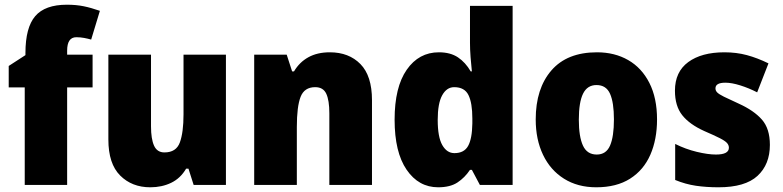

<svg xmlns="http://www.w3.org/2000/svg" viewBox="-20 -878 3322 815"><path d="M373 -507H265V-93H85V-507H17V-598L88 -644V-653Q88 -761 129.5 -809.5Q171 -858 264 -858Q303 -858 335 -851.5Q367 -845 404 -832L367 -710Q353 -714 337 -717Q321 -720 304 -720Q265 -720 265 -663V-646H373Z M939 -646V-93H802L780 -162H770Q746 -121 706.5 -102Q667 -83 618 -83Q540 -83 490 -133Q440 -183 440 -286V-646H621V-342Q621 -288 634 -259.5Q647 -231 678 -231Q728 -231 743.5 -273.5Q759 -316 759 -393V-646Z M1380 -656Q1461 -656 1510 -606Q1559 -556 1559 -453V-93H1378V-397Q1378 -452 1365 -480Q1352 -508 1318 -508Q1272 -508 1256 -467Q1240 -426 1240 -339V-93H1059V-646H1197L1220 -575H1228Q1251 -614 1289 -635Q1327 -656 1380 -656Z M1840 -83Q1757 -83 1706 -157.5Q1655 -232 1655 -370Q1655 -508 1706.5 -582Q1758 -656 1843 -656Q1892 -656 1924 -634.5Q1956 -613 1978 -575H1983Q1980 -602 1977.5 -635Q1975 -668 1975 -696V-853H2156V-93H2017L1983 -157H1975Q1953 -124 1922 -103.5Q1891 -83 1840 -83ZM1909 -228Q1950 -228 1967 -258.5Q1984 -289 1985 -354V-375Q1985 -441 1968.5 -474.5Q1952 -508 1908 -508Q1876 -508 1857 -473.5Q1838 -439 1838 -369Q1838 -296 1857.5 -262Q1877 -228 1909 -228Z M2769 -371Q2769 -286 2740.5 -221Q2712 -156 2654.5 -119.5Q2597 -83 2511 -83Q2432 -83 2374 -119.5Q2316 -156 2285 -221Q2254 -286 2254 -371Q2254 -502 2320.5 -579Q2387 -656 2514 -656Q2589 -656 2646.5 -623Q2704 -590 2736.5 -526Q2769 -462 2769 -371ZM2437 -370Q2437 -298 2454.5 -260Q2472 -222 2513 -222Q2553 -222 2569.5 -260Q2586 -298 2586 -371Q2586 -443 2569.5 -480Q2553 -517 2512 -517Q2473 -517 2455 -480.5Q2437 -444 2437 -370Z M3248 -263Q3248 -180 3195.5 -131.5Q3143 -83 3030 -83Q2978 -83 2934 -89.5Q2890 -96 2846 -114V-267Q2890 -245 2937.5 -233.5Q2985 -222 3019 -222Q3074 -222 3074 -251Q3074 -262 3066 -271Q3058 -280 3035.5 -291.5Q3013 -303 2969 -322Q2907 -350 2876 -389Q2845 -428 2845 -493Q2845 -573 2901.5 -614.5Q2958 -656 3055 -656Q3106 -656 3150.5 -644Q3195 -632 3242 -609L3194 -486Q3159 -504 3122.5 -515.5Q3086 -527 3059 -527Q3017 -527 3017 -503Q3017 -493 3024.5 -485.5Q3032 -478 3053 -467.5Q3074 -457 3116 -438Q3180 -409 3214 -370.5Q3248 -332 3248 -263Z"/></svg>

Font: Noto Sans Telugu UI SemiCondensed Black
Style: Regular
Weight: 900
Width: 4
Designer: Jelle Bosma - Monotype Design Team
Foundry: Monotype Imaging Inc.
Version: Version 2.005; ttfautohint (v1.8.4.7-5d5b)